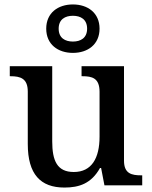

<svg xmlns="http://www.w3.org/2000/svg" viewBox="-20 -834 684 864"><path d="M308 -596C375 -596 428 -634 428 -705C428 -776 375 -814 308 -814C241 -814 188 -776 188 -705C188 -634 241 -596 308 -596ZM308 -647C273 -647 244 -663 244 -705C244 -747 273 -763 308 -763C343 -763 372 -747 372 -705C372 -663 343 -647 308 -647ZM270 10C336 10 391 -8 430 -78H435L450 0H620V-45H616C573 -45 538 -52 538 -111V-536H347V-491H351C394 -491 428 -483 428 -421V-219C428 -123 393 -60 312 -60C237 -60 215 -111 215 -198V-536H24V-491H27C72 -491 105 -481 105 -422V-186C105 -50 162 10 270 10Z"/></svg>

Font: Noto Serif Ethiopic Medium
Style: Regular
Weight: 500
Designer: Monotype Design Team
Foundry: Monotype Imaging Inc.
Version: Version 2.102